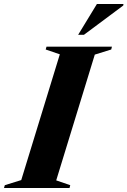

<svg xmlns="http://www.w3.org/2000/svg" viewBox="-65 -938 636 958"><path d="M233.5 -667 163 -691 167 -705H493.5L490 -691L408 -665.5L215.5 -38L285.5 -14L282 0H-45L-41 -14L41 -39.5ZM325 -764.5 418.5 -918H551L550 -910.5L354 -764.5Z"/></svg>

Font: Newsreader 60pt
Style: Bold Italic
Weight: 700
Italic angle: -17°
Designer: Hugues Gentile
Foundry: Production Type
Version: Version 1.003